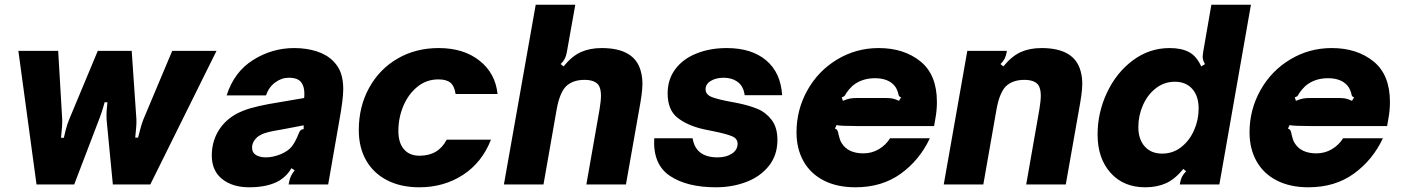

<svg xmlns="http://www.w3.org/2000/svg" viewBox="-20 -783 5948 815"><path d="M135 0 58 -567H227L244 -277Q245 -250 239 -198H251Q252 -203 258.5 -229.5Q265 -256 274 -277L395 -567H539L559 -277Q560 -250 554 -199H566Q579 -252 589 -277L711 -567H899L618 0H459L434 -259Q432 -274 432 -297Q432 -311 436 -349H424Q414 -309 394 -259L295 0Z M879 -123Q879 -178 904.5 -223Q930 -268 977 -296Q1007 -313 1041.5 -323Q1076 -333 1119 -341L1271 -367Q1272 -373 1272 -385Q1272 -416 1259 -433Q1245 -453 1206 -453Q1175 -453 1148 -433Q1121 -413 1109 -378H942Q974 -478 1054.5 -528.5Q1135 -579 1229 -579Q1281 -579 1324.5 -565Q1368 -551 1395 -523Q1418 -500 1427.5 -471Q1437 -442 1437 -405Q1437 -362 1420 -269L1373 0H1205L1207 -9Q1211 -36 1231 -60L1217 -69Q1200 -38 1167 -17Q1118 12 1038 12Q967 12 923 -23Q879 -58 879 -123ZM1173 -129Q1203 -142 1218 -160.5Q1233 -179 1247 -214Q1251 -225 1255.5 -229.5Q1260 -234 1269 -235V-251L1180 -234L1146 -228Q1118 -223 1101.5 -217Q1085 -211 1072 -201Q1050 -181 1050 -156Q1050 -135 1066.5 -125Q1083 -115 1109 -115Q1139 -115 1173 -129Z M1503 -231Q1503 -330 1546.5 -409.5Q1590 -489 1667 -534Q1744 -579 1842 -579Q1948 -579 2015.5 -525.5Q2083 -472 2092 -384H1914Q1909 -418 1892 -432Q1875 -446 1841 -446Q1790 -446 1751.5 -414.5Q1713 -383 1692 -333Q1671 -283 1671 -227Q1671 -177 1694.5 -149.5Q1718 -122 1761 -122Q1841 -122 1876 -190H2064Q2026 -93 1945 -40.5Q1864 12 1760 12Q1681 12 1623 -18Q1565 -48 1534 -102.5Q1503 -157 1503 -231Z M2119 0 2254 -763H2422L2386 -561Q2383 -545 2377.5 -534Q2372 -523 2360 -511L2372 -501Q2408 -545 2446 -562Q2484 -579 2534 -579Q2674 -579 2700 -481Q2707 -456 2707 -428Q2707 -406 2703 -377.5Q2699 -349 2693 -317L2637 0H2469L2525 -319Q2531 -355 2531 -377Q2531 -407 2520 -423Q2503 -444 2461 -444Q2410 -444 2381 -415Q2355 -386 2343 -319L2287 0Z M2757 -196H2920Q2933 -115 3026 -115Q3063 -115 3087 -131Q3111 -147 3111 -173Q3111 -195 3086.5 -205Q3062 -215 3008 -226L2964 -235Q2896 -251 2855 -284Q2814 -317 2814 -387Q2814 -446 2846.5 -489.5Q2879 -533 2936.5 -556Q2994 -579 3065 -579Q3170 -579 3232 -527Q3294 -475 3300 -379H3141Q3136 -417 3111.5 -435Q3087 -453 3052 -453Q3019 -453 2997 -439.5Q2975 -426 2975 -404Q2975 -381 3003 -370.5Q3031 -360 3087 -350L3113 -345Q3161 -335 3196 -320.5Q3231 -306 3255.5 -274Q3280 -242 3280 -189Q3280 -124 3243.5 -78.5Q3207 -33 3147.5 -10.5Q3088 12 3019 12Q2896 12 2823.5 -36.5Q2751 -85 2757 -196Z M3361 -221Q3361 -317 3407 -399.5Q3453 -482 3533.5 -530.5Q3614 -579 3710 -579Q3817 -579 3887 -522.5Q3957 -466 3957 -350Q3957 -313 3950 -277L3945 -248H3614Q3548 -248 3531 -252L3524 -237Q3532 -235 3535 -228.5Q3538 -222 3540 -210Q3541 -207 3544 -195.5Q3547 -184 3553 -175Q3580 -132 3645 -132Q3681 -132 3711 -150Q3741 -168 3758 -196H3927Q3884 -104 3804 -46Q3724 12 3611 12Q3533 12 3476.5 -17Q3420 -46 3390.5 -99Q3361 -152 3361 -221ZM3558 -355Q3577 -363 3589.5 -365Q3602 -367 3617 -367H3741Q3756 -367 3767.5 -365Q3779 -363 3796 -355L3805 -370Q3798 -372 3796 -375.5Q3794 -379 3793 -386Q3788 -405 3778 -418Q3751 -451 3694 -451Q3637 -451 3598 -418Q3583 -404 3571 -386Q3568 -379 3564.5 -375.5Q3561 -372 3553 -370Z M3986 0 4086 -567H4254L4253 -561Q4250 -545 4244.5 -534Q4239 -523 4227 -511L4239 -501Q4275 -545 4313 -562Q4351 -579 4401 -579Q4541 -579 4567 -481Q4574 -456 4574 -428Q4574 -406 4570 -377.5Q4566 -349 4560 -317L4504 0H4336L4392 -319Q4398 -355 4398 -377Q4398 -407 4387 -423Q4370 -444 4328 -444Q4277 -444 4248 -415Q4222 -386 4210 -319L4154 0Z M4639 -212Q4639 -305 4679 -390Q4719 -475 4789 -527Q4859 -579 4945 -579Q4995 -579 5027 -562Q5059 -545 5079 -501L5095 -511Q5085 -527 5085 -543Q5085 -547 5087 -561L5122 -763H5290L5156 0H4988L4989 -6Q4992 -22 4997.5 -33Q5003 -44 5015 -56L5003 -66Q4967 -22 4929 -5Q4891 12 4841 12Q4749 12 4694 -49.5Q4639 -111 4639 -212ZM5068 -322Q5068 -375 5041 -405.5Q5014 -436 4967 -436Q4922 -436 4886.5 -408.5Q4851 -381 4831.5 -336.5Q4812 -292 4812 -244Q4812 -192 4839 -161.5Q4866 -131 4913 -131Q4959 -131 4994 -158.5Q5029 -186 5048.5 -230Q5068 -274 5068 -322Z M5284 -221Q5284 -317 5330 -399.5Q5376 -482 5456.5 -530.5Q5537 -579 5633 -579Q5740 -579 5810 -522.5Q5880 -466 5880 -350Q5880 -313 5873 -277L5868 -248H5537Q5471 -248 5454 -252L5447 -237Q5455 -235 5458 -228.5Q5461 -222 5463 -210Q5464 -207 5467 -195.5Q5470 -184 5476 -175Q5503 -132 5568 -132Q5604 -132 5634 -150Q5664 -168 5681 -196H5850Q5807 -104 5727 -46Q5647 12 5534 12Q5456 12 5399.5 -17Q5343 -46 5313.5 -99Q5284 -152 5284 -221ZM5481 -355Q5500 -363 5512.5 -365Q5525 -367 5540 -367H5664Q5679 -367 5690.5 -365Q5702 -363 5719 -355L5728 -370Q5721 -372 5719 -375.5Q5717 -379 5716 -386Q5711 -405 5701 -418Q5674 -451 5617 -451Q5560 -451 5521 -418Q5506 -404 5494 -386Q5491 -379 5487.5 -375.5Q5484 -372 5476 -370Z"/></svg>

Font: Open Sauce Sans Black Italic
Style: Regular
Weight: 900
Italic angle: -10°
Designer: Alfredo Marco Pradil
Foundry: Creative Sauce Fz LLC
Version: Version 1.477